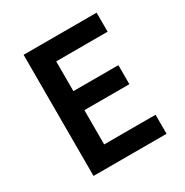

<svg xmlns="http://www.w3.org/2000/svg" viewBox="-162 -830 924 961"><g transform="rotate(-30 300.0 -350.0)"><path d="M105 0H527V-110H230V-308H490V-418H230V-590H527V-700H105Z"/></g></svg>

Font: CommitMono
Style: 700Regular
Weight: 700
Monospace: yes
Designer: Eigil Nikolajsen
Foundry: Eigil Nikolajsen
Version: Version 1.143